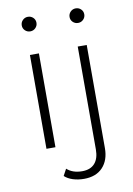

<svg xmlns="http://www.w3.org/2000/svg" viewBox="-100 -792 726 1052"><g transform="rotate(-10 263.5 -266.0)"><path d="M106 -522H156V0H106ZM90 -689Q90 -706 102 -718Q114 -730 131 -730Q148 -730 160 -718.5Q172 -707 172 -690Q172 -673 160 -661Q148 -649 131 -649Q114 -649 102 -660.5Q90 -672 90 -689ZM173 163 193 126Q225 155 278 155Q324 155 348 128Q372 101 372 50V-522H422V52Q422 119 385 158.5Q348 198 281 198Q248 198 219.5 189Q191 180 173 163ZM356 -689Q356 -706 368 -718Q380 -730 397 -730Q414 -730 426 -718.5Q438 -707 438 -690Q438 -673 426 -661Q414 -649 397 -649Q380 -649 368 -660.5Q356 -672 356 -689Z"/></g></svg>

Font: Montserrat Atlas Light
Style: Regular
Weight: 300
Designer: Julieta Ulanovsky
Foundry: Julieta Ulanovsky
Version: Version 7.200